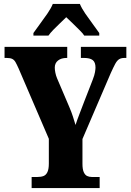

<svg xmlns="http://www.w3.org/2000/svg" viewBox="-20 -951 660 971"><path d="M140 0V-56H170Q188 -56 200.5 -61Q213 -66 220 -81Q227 -96 227 -124V-249L74 -605Q65 -625 58.5 -636.5Q52 -648 42 -653Q32 -658 14 -658H3V-714H320V-658H317Q290 -658 273.5 -645Q257 -632 257 -609Q257 -598 260 -583Q263 -568 269 -554L330 -411Q342 -383 348.5 -362.5Q355 -342 362 -319Q370 -344 381.5 -373.5Q393 -403 405 -435L449 -548Q458 -571 460.5 -586.5Q463 -602 463 -609Q463 -636 449 -647Q435 -658 405 -658H389V-714H619V-658H609Q593 -658 582.5 -651.5Q572 -645 563 -628.5Q554 -612 540 -581L397 -248V-123Q397 -95 403.5 -80.5Q410 -66 420.5 -61Q431 -56 444 -56H484V0ZM149 -784Q162 -803 181.5 -829Q201 -855 219.5 -882Q238 -909 247 -931H384Q393 -909 411.5 -882Q430 -855 449.5 -829Q469 -803 482 -784V-771H406Q401 -780 383.5 -797.5Q366 -815 347 -833.5Q328 -852 315 -864Q302 -851 284 -834Q266 -817 250 -800.5Q234 -784 225 -771H149Z"/></svg>

Font: Noto Serif Khmer ExtraCondensed Black
Style: Regular
Weight: 900
Width: 2
Designer: Danh Hong and the Monotype Design Team
Foundry: Monotype Imaging Inc.
Version: Version 2.004